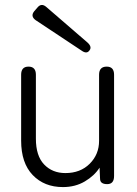

<svg xmlns="http://www.w3.org/2000/svg" viewBox="-20 -750 559 781"><path d="M236 11Q160 11 113 -38Q66 -87 66 -178V-446Q66 -479 96 -479Q126 -479 126 -446V-186Q126 -116 159.5 -81Q193 -46 246 -46Q307 -46 345 -84Q383 -122 383 -177V-446Q383 -479 414 -479Q444 -479 444 -446V-34Q444 -1 416 -1Q387 -1 387 -23L385 -68Q364 -35 325 -12Q286 11 236 11ZM344 -545Q333 -529 312 -544L125 -668Q103 -684 119 -704L132 -719Q148 -739 168 -722L337 -576Q355 -559 344 -545Z"/></svg>

Font: Shin Retro Maru Gothic Regular
Style: Regular
Weight: 400
Designer: Iose
Foundry: Typographish
Version: Version 1.002